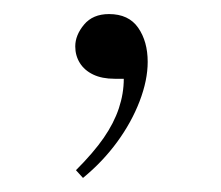

<svg xmlns="http://www.w3.org/2000/svg" viewBox="-20 -113 314 273"><path d="M98 140 88 129Q113 104 127.5 83Q142 62 149 41Q156 20 156 -1H143Q125 -1 112.5 -7Q100 -13 93.5 -23.5Q87 -34 87 -47Q87 -63 99.5 -78Q112 -93 135 -93Q163 -93 176.5 -73.5Q190 -54 190 -25Q190 1 178.5 31Q167 61 146.5 89Q126 117 98 140Z"/></svg>

Font: Literata 60pt ExtraLight
Style: Regular
Weight: 250
Designer: Latin by Veronika Burian and Jose Scaglione. Greek by Irene Vlachou. Cyrillic by Vera Evstafieva.
Foundry: TypeTogether
Version: Version 3.103;gftools[0.9.29]